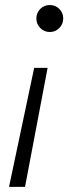

<svg xmlns="http://www.w3.org/2000/svg" viewBox="-20 -543 314 768"><path d="M80.1 204.6H16.1L116.7 -271.5H170.4ZM232.9 -469.2Q232.9 -446.8 217.3 -430.9Q201.7 -415 179.2 -415Q156.7 -415 141.1 -430.9Q125.5 -446.8 125.5 -469.2Q125.5 -491.7 141.1 -507.3Q156.7 -522.9 179.2 -522.9Q201.7 -522.9 217.3 -507.3Q232.9 -491.7 232.9 -469.2Z"/></svg>

Font: Reddit Sans Vanilla Light
Style: Italic
Weight: 300
Italic angle: -11.25°
Designer: Stephen Hutchings
Version: Version 1.013